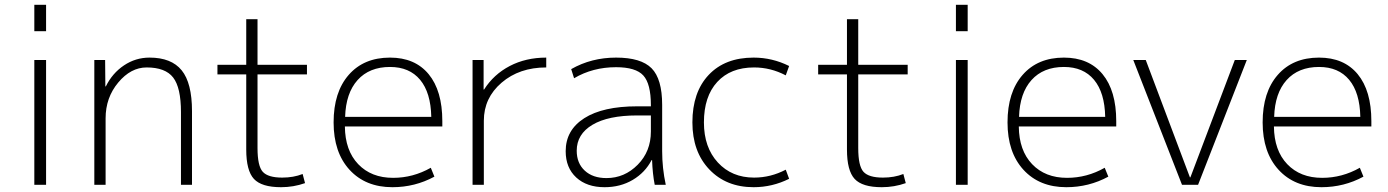

<svg xmlns="http://www.w3.org/2000/svg" viewBox="-20 -770 5782 800"><path d="M123 -640V-750H172V-640ZM123 0V-520H172V0Z M591 -489Q525 -489 472.5 -426Q420 -363 420 -277V0H373V-520H418L419 -410H421Q448 -465 496.5 -497.5Q545 -530 603 -530Q694 -530 737 -477Q780 -424 780 -307V0H734V-303Q734 -405 701.5 -447Q669 -489 591 -489Z M1053 -690V-500H1259V-460H1053V-153Q1053 -78 1075 -54Q1097 -30 1156 -30Q1203 -30 1241 -45L1251 -7Q1203 10 1151 10Q1070 10 1038 -24.5Q1006 -59 1006 -147V-460H886V-500H1006V-690Z M1417 -243Q1418 -143 1472.5 -86Q1527 -29 1618 -29Q1701 -29 1775 -71L1790 -34Q1709 10 1615 10Q1503 10 1436.5 -62.5Q1370 -135 1370 -260Q1370 -386 1433 -458Q1496 -530 1605 -530Q1709 -530 1766 -461Q1823 -392 1823 -265V-243ZM1418 -283H1777Q1775 -384 1730.5 -437.5Q1686 -491 1605 -491Q1519 -491 1470 -436.5Q1421 -382 1418 -283Z M1995 -520V-397H1997Q2037 -460 2104 -495Q2171 -530 2256 -530V-489Q2144 -489 2070 -425.5Q1996 -362 1996 -267V0H1949V-520Z M2547 -530Q2651 -530 2695 -485.5Q2739 -441 2739 -333V-140Q2739 -70 2754 0H2708Q2699 -46 2697 -103H2695Q2668 -51 2616.5 -20.5Q2565 10 2499 10Q2425 10 2381 -30.5Q2337 -71 2337 -140Q2337 -228 2414.5 -277.5Q2492 -327 2635 -327H2692V-332Q2692 -421 2660.5 -455.5Q2629 -490 2547 -490Q2450 -490 2372 -444L2360 -482Q2444 -530 2547 -530ZM2383 -142Q2383 -90 2416.5 -59Q2450 -28 2507 -28Q2582 -28 2637 -83.5Q2692 -139 2692 -222V-289H2635Q2514 -289 2448.5 -250Q2383 -211 2383 -142Z M3122 -489Q3024 -489 2968.5 -428.5Q2913 -368 2913 -260Q2913 -156 2971 -93Q3029 -30 3122 -30Q3191 -30 3254 -63L3268 -25Q3198 10 3120 10Q3006 10 2935.5 -64Q2865 -138 2865 -260Q2865 -386 2933 -458Q3001 -530 3120 -530Q3198 -530 3268 -495L3254 -456Q3191 -489 3122 -489Z M3556 -690V-500H3762V-460H3556V-153Q3556 -78 3578 -54Q3600 -30 3659 -30Q3706 -30 3744 -45L3754 -7Q3706 10 3654 10Q3573 10 3541 -24.5Q3509 -59 3509 -147V-460H3389V-500H3509V-690Z M3963 -640V-750H4012V-640ZM3963 0V-520H4012V0Z M4225 -243Q4226 -143 4280.5 -86Q4335 -29 4426 -29Q4509 -29 4583 -71L4598 -34Q4517 10 4423 10Q4311 10 4244.5 -62.5Q4178 -135 4178 -260Q4178 -386 4241 -458Q4304 -530 4413 -530Q4517 -530 4574 -461Q4631 -392 4631 -265V-243ZM4226 -283H4585Q4583 -384 4538.5 -437.5Q4494 -491 4413 -491Q4327 -491 4278 -436.5Q4229 -382 4226 -283Z M4754 -520 4938 -31H4940L5125 -520H5175L4972 0H4905L4702 -520Z M5288 -243Q5289 -143 5343.5 -86Q5398 -29 5489 -29Q5572 -29 5646 -71L5661 -34Q5580 10 5486 10Q5374 10 5307.5 -62.5Q5241 -135 5241 -260Q5241 -386 5304 -458Q5367 -530 5476 -530Q5580 -530 5637 -461Q5694 -392 5694 -265V-243ZM5289 -283H5648Q5646 -384 5601.5 -437.5Q5557 -491 5476 -491Q5390 -491 5341 -436.5Q5292 -382 5289 -283Z"/></svg>

Font: M PLUS 1p Light
Style: Regular
Weight: 300
Version: Version 1.061